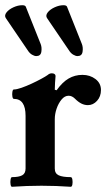

<svg xmlns="http://www.w3.org/2000/svg" viewBox="-23 -712 409 736"><path d="M23 4Q19 4 17.5 -5Q16 -14 17.5 -23.5Q19 -33 23 -33Q49 -33 62 -40Q75 -47 75 -66V-268Q75 -333 30 -333Q26 -333 24.5 -342Q23 -351 24.5 -360Q26 -369 30 -369Q41 -369 59.5 -375.5Q78 -382 98.5 -391.5Q119 -401 135.5 -410Q152 -419 159 -424Q167 -431 175 -431Q189 -431 190 -421Q189 -408 188 -395Q187 -382 187 -368L194 -366Q216 -397 240 -411Q264 -425 293 -425Q322 -425 343 -409Q364 -393 364 -367Q364 -342 349 -325.5Q334 -309 314 -309Q301 -309 289 -315Q277 -321 264 -334Q259 -339 253 -342Q247 -345 240 -345Q225 -345 213 -330.5Q201 -316 194 -295.5Q187 -275 187 -255V-66Q187 -47 202 -40Q217 -33 248 -33Q253 -33 254.5 -23.5Q256 -14 254.5 -5Q253 4 248 4Q220 2 192 1Q164 0 136 0Q108 0 80 1Q52 2 23 4ZM116 -497Q109 -497 99.5 -502.5Q90 -508 82 -521L-1 -643Q-7 -653 2 -664.5Q11 -676 28.5 -684Q46 -692 62 -692Q74 -692 76 -686L133 -543Q138 -530 135.5 -513.5Q133 -497 116 -497ZM274 -497Q267 -497 257.5 -502.5Q248 -508 240 -521L157 -643Q151 -653 160 -664.5Q169 -676 186.5 -684Q204 -692 220 -692Q232 -692 234 -686L291 -543Q296 -530 293.5 -513.5Q291 -497 274 -497Z"/></svg>

Font: Junicode VF
Style: Regular
Weight: 400
Designer: Peter S. Baker
Version: Version 2.213